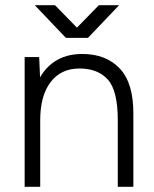

<svg xmlns="http://www.w3.org/2000/svg" viewBox="-20 -720 594 740"><path d="M75 -500H131L135 -408V0H75ZM434 -256H494V0H434ZM286 -456Q215 -456 175 -403.5Q135 -351 135 -257H98Q98 -337 121 -394Q144 -451 188.5 -481.5Q233 -512 297 -512Q389 -512 442 -455.5Q495 -399 494 -279V-256H434Q434 -371 395.5 -413.5Q357 -456 286 -456ZM239 -575 361 -700H439L319 -574H239ZM114 -700H192L314 -575V-574H234Z"/></svg>

Font: Oak Sans Light
Style: Regular
Weight: 400
Designer: Erik Kennedy, Walven
Foundry: Erik Kennedy, Walven
Version: Version 1.100;Glyphs 3.1.2 (3151)